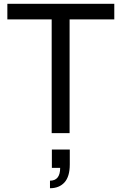

<svg xmlns="http://www.w3.org/2000/svg" viewBox="-20 -706 646 1018"><path d="M254 0V-603H19V-686H586V-603H349V0ZM245 292V252Q299 252 299 184H255V87H350V166Q350 230 322 261Q294 292 245 292Z"/></svg>

Font: Archivo
Style: Regular
Weight: 400
Designer: Hector Gatti
Foundry: Omnibus-Type
Version: Version 2.001